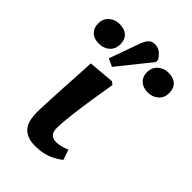

<svg xmlns="http://www.w3.org/2000/svg" viewBox="-325 -916 1024 1024"><g transform="rotate(45 186.5 -404.5)"><path d="M148 14Q110 14 86 3.2Q62 -7.5 48.7 -26Q35.5 -44.5 30.5 -68.8Q25.5 -93 25.5 -119.5Q25.5 -124.5 25.5 -131.5Q25.5 -138.5 26 -147.5Q26.5 -156.5 27 -167.8Q27.5 -179 28 -192.3Q28.5 -205.5 29.2 -221.5Q30 -237.5 31 -256Q32 -274.5 33 -295.5Q34 -316.5 35.5 -340.3Q37 -364 38.5 -390.5Q40 -417 41.5 -446.5Q43 -476 45 -508L191 -520.5L208 -508Q198.5 -452 190.8 -402.5Q183 -353 177 -311.5Q171 -270 167.3 -236.3Q163.5 -202.5 161.5 -178Q159.5 -153.5 159.5 -138Q159.5 -119 164.8 -106Q170 -93 181.5 -86.5Q193 -80 211 -80Q229 -80 248.5 -85.3Q268 -90.5 285.5 -98.5L305 -40Q282 -22 257.3 -10Q232.5 2 205.3 8Q178 14 148 14ZM137.5 -574.5 93.5 -595 154.5 -765Q165.5 -795.5 178.8 -809Q192 -822.5 214.5 -822.5Q237.5 -822.5 254.5 -809.8Q271.5 -797 285 -774.5V-758.5ZM0 -612.5Q-36.5 -612.5 -57.5 -632.2Q-78.5 -652 -78.5 -686.5Q-78.5 -721.5 -54.3 -743.5Q-30 -765.5 5 -765.5Q42.5 -765.5 63.5 -746Q84.5 -726.5 84.5 -691.5Q84.5 -656 60.8 -634.2Q37 -612.5 0 -612.5ZM369 -613Q332.5 -613 311 -632.7Q289.5 -652.5 289.5 -687Q289.5 -722.5 314.3 -744.3Q339 -766 374 -766Q411 -766 431.8 -746.5Q452.5 -727 452.5 -692Q452.5 -656.5 428.8 -634.7Q405 -613 369 -613Z"/></g></svg>

Font: Literata
Style: Italic
Weight: 400
Italic angle: -2°
Designer: Latin by Veronika Burian and Jose Scaglione. Greek by Irene Vlachou. Cyrillic by Vera Evstafieva
Foundry: TypeTogether
Version: Version 3.103;gftools[0.9.29]